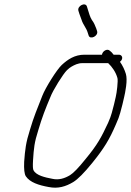

<svg xmlns="http://www.w3.org/2000/svg" viewBox="-20 -858 605 888"><path d="M429.1 -714 425.2 -726C418.2 -743.3 415.7 -751.2 404.7 -766C396.3 -779.4 391.4 -797.4 386.3 -814L382 -828C375.1 -850.1 335.8 -830.4 342.7 -808L347.1 -794C350.1 -785.3 353.4 -776.3 357 -767C364.3 -742.8 379.3 -729.7 386 -706L389.9 -694C396.5 -672.4 436 -691.5 429.1 -714ZM480.3 -566C498.7 -548.8 516 -523.8 523.2 -497C526.7 -484.4 520.1 -427.8 515.2 -409C512.6 -399 509.9 -387.7 507.3 -375C502.3 -356 502.3 -356 497 -336C493.9 -324 488.2 -308.7 480 -290C448.4 -222.6 431.4 -189.7 376.2 -123C343.6 -82.3 319.5 -57.3 304.1 -48C279.6 -33.2 252.5 -24.2 222.1 -31C187.6 -37.6 148 -46.4 135.3 -70C131.9 -74.7 131.1 -90.7 132.9 -118C136.2 -170.4 138.8 -199.6 156.8 -255C174.4 -315 190 -354.7 213.4 -410C224.2 -439.6 272.2 -516.7 289.8 -533.5C297.8 -541.2 304.9 -546.7 311.1 -550C324.3 -557.5 340.7 -566 360.3 -566ZM529.5 -605H505.5C502.6 -609 499.5 -612.7 496.4 -616L488.3 -623C477.1 -634.9 454.2 -622.9 451.5 -605H370.5C325.5 -605 293.5 -583.3 265.6 -557.5C242.4 -536 189.7 -451.4 175.7 -415C153 -356.9 136.3 -318.6 118.3 -257C99.5 -198.3 96 -165.8 91.8 -110C90.2 -76 92.7 -53.7 99.3 -43C118.4 -14.2 159.4 -1.3 205.2 7C248.5 15.8 284.4 4.7 318.7 -16C339.7 -28.7 368.9 -58 406.3 -104C461.8 -172.8 485.8 -212.2 516.2 -283C525.6 -303.7 532.2 -321.3 536 -336C541.3 -356 541.3 -356 546.3 -375C548.9 -387.7 551.6 -399 554.2 -409C557 -419.7 560 -436.3 563.3 -459C566.4 -483.7 566.1 -502.7 562.2 -516C556.6 -535 546.1 -556.9 534.9 -572C539.9 -576 543.2 -580.7 544.6 -586C547.3 -596.6 540.1 -605 529.5 -605Z"/></svg>

Font: Just Breathe
Style: Obl5
Weight: 400
Foundry: Cannot Into Space Fonts
Version: Version 0.72